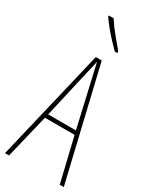

<svg xmlns="http://www.w3.org/2000/svg" viewBox="-240 -1008 856 1066"><g transform="rotate(30 188.5 -475.0)"><path d="M351 0 284 -281H94L26 0H0L170 -714H208L377 0ZM208 -612Q202 -637 198 -655Q194 -673 189 -695Q185 -673 180.5 -655.5Q176 -638 170 -612L100 -306H278ZM148 -950Q174 -909 203.5 -874Q233 -839 262 -804V-793H246Q227 -812 203 -837.5Q179 -863 156.5 -890.5Q134 -918 117 -943V-950Z"/></g></svg>

Font: Noto Sans Thai ExtCond Thin
Style: Regular
Weight: 100
Width: 2
Designer: Monotype Design Team
Foundry: Monotype Imaging Inc.
Version: Version 2.002; ttfautohint (v1.8.4.7-5d5b)